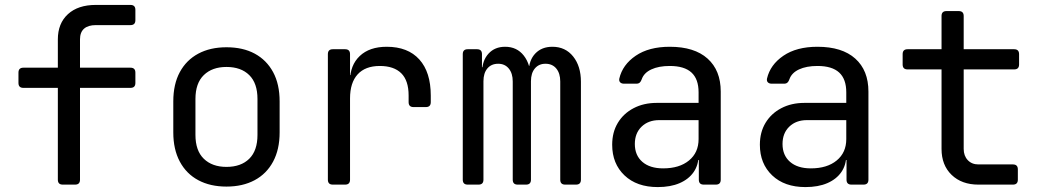

<svg xmlns="http://www.w3.org/2000/svg" viewBox="-20 -750 4240 780"><path d="M235 0Q215 0 215 -20V-393H75Q55 -393 55 -413V-455Q55 -475 75 -475H215V-590Q215 -655 256 -692.5Q297 -730 369 -730H510Q530 -730 530 -710V-668Q530 -648 510 -648H369Q338 -648 321.5 -633.5Q305 -619 305 -590V-475H510Q530 -475 530 -455V-413Q530 -393 510 -393H305V-20Q305 0 285 0Z M900 8Q834 8 785.5 -18Q737 -44 710.5 -93.5Q684 -143 684 -212V-338Q684 -408 710.5 -457Q737 -506 785.5 -532Q834 -558 900 -558Q967 -558 1015 -532Q1063 -506 1089.5 -457Q1116 -408 1116 -338V-212Q1116 -143 1089.5 -93.5Q1063 -44 1014.5 -18Q966 8 900 8ZM900 -72Q959 -72 992.5 -105Q1026 -138 1026 -202V-348Q1026 -412 992.5 -445Q959 -478 900 -478Q842 -478 808 -445Q774 -412 774 -348V-202Q774 -138 808 -105Q842 -72 900 -72Z M1332 0Q1312 0 1312 -20V-530Q1312 -550 1332 -550H1382Q1402 -550 1402 -530V-445H1421L1402 -421Q1402 -485 1441.5 -522.5Q1481 -560 1551 -560Q1637 -560 1683.5 -508.5Q1730 -457 1730 -362V-335Q1730 -315 1710 -315H1660Q1640 -315 1640 -335V-362Q1640 -423 1610 -452.5Q1580 -482 1523 -482Q1464 -482 1433 -448Q1402 -414 1402 -350V-20Q1402 0 1382 0Z M1880 0Q1860 0 1860 -20V-530Q1860 -550 1880 -550H1918Q1938 -550 1938 -530V-477H1958L1939 -460Q1939 -504 1964.5 -532Q1990 -560 2032 -560Q2080 -560 2108 -524Q2136 -488 2136 -430L2109 -482H2151L2128 -460Q2129 -506 2155 -533Q2181 -560 2224 -560Q2277 -560 2308.5 -520.5Q2340 -481 2340 -418V-20Q2340 0 2320 0H2276Q2256 0 2256 -20V-419Q2256 -452 2240 -471.5Q2224 -491 2196 -491Q2169 -491 2153 -472Q2137 -453 2137 -420V-20Q2137 0 2117 0H2083Q2063 0 2063 -20V-419Q2063 -452 2047 -471.5Q2031 -491 2004 -491Q1976 -491 1960 -472Q1944 -453 1944 -420V-20Q1944 0 1924 0Z M2652 10Q2567 10 2517 -37.5Q2467 -85 2467 -162Q2467 -213 2490 -251Q2513 -289 2554 -310.5Q2595 -332 2648 -332H2818V-375Q2818 -429 2789 -455.5Q2760 -482 2701 -482Q2656 -482 2626 -468Q2596 -454 2587 -428Q2584 -419 2579 -414.5Q2574 -410 2565 -410H2515Q2505 -410 2499.5 -415.5Q2494 -421 2496 -431Q2509 -487 2562.5 -523.5Q2616 -560 2701 -560Q2801 -560 2854.5 -512Q2908 -464 2908 -378V-20Q2908 0 2888 0H2839Q2819 0 2819 -20V-100H2804L2818 -120Q2818 -80 2798 -51Q2778 -22 2741 -6Q2704 10 2652 10ZM2674 -66Q2740 -66 2779 -98Q2818 -130 2818 -185V-262H2658Q2614 -262 2586.5 -235.5Q2559 -209 2559 -165Q2559 -119 2589.5 -92.5Q2620 -66 2674 -66Z M3252 10Q3167 10 3117 -37.5Q3067 -85 3067 -162Q3067 -213 3090 -251Q3113 -289 3154 -310.5Q3195 -332 3248 -332H3418V-375Q3418 -429 3389 -455.5Q3360 -482 3301 -482Q3256 -482 3226 -468Q3196 -454 3187 -428Q3184 -419 3179 -414.5Q3174 -410 3165 -410H3115Q3105 -410 3099.5 -415.5Q3094 -421 3096 -431Q3109 -487 3162.5 -523.5Q3216 -560 3301 -560Q3401 -560 3454.5 -512Q3508 -464 3508 -378V-20Q3508 0 3488 0H3439Q3419 0 3419 -20V-100H3404L3418 -120Q3418 -80 3398 -51Q3378 -22 3341 -6Q3304 10 3252 10ZM3274 -66Q3340 -66 3379 -98Q3418 -130 3418 -185V-262H3258Q3214 -262 3186.5 -235.5Q3159 -209 3159 -165Q3159 -119 3189.5 -92.5Q3220 -66 3274 -66Z M3955 0Q3887 0 3846 -39.5Q3805 -79 3805 -145V-468H3667Q3647 -468 3647 -488V-530Q3647 -550 3667 -550H3805V-685Q3805 -705 3825 -705H3875Q3895 -705 3895 -685V-550H4100Q4120 -550 4120 -530V-488Q4120 -468 4100 -468H3895V-145Q3895 -117 3911.5 -99.5Q3928 -82 3955 -82H4095Q4115 -82 4115 -62V-20Q4115 0 4095 0Z"/></svg>

Font: Pitagon Sans Mono
Style: Regular
Weight: 400
Monospace: yes
Designer: Travis Tran
Foundry: Pitagon
Version: Version 1.001;gftools[0.9.26]